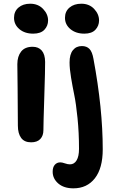

<svg xmlns="http://www.w3.org/2000/svg" viewBox="-20 -779 628 1043"><path d="M160.2 -596.2Q114.3 -596.2 85.2 -620.8Q56.2 -645.5 56.2 -682.1Q56.2 -717.3 80.6 -738Q105 -758.8 144 -758.8Q187 -758.8 214.1 -730.5Q241.2 -702.1 241.2 -668Q241.2 -638.7 221.2 -617.4Q201.2 -596.2 160.2 -596.2ZM438 -596.2Q392.1 -596.2 362.5 -620.8Q333 -645.5 333 -682.1Q333 -717.3 357.7 -738Q382.3 -758.8 421.9 -758.8Q464.8 -758.8 491.5 -730.5Q518.1 -702.1 518.1 -668Q518.1 -638.7 498.3 -617.4Q478.5 -596.2 438 -596.2ZM378.9 244.1Q327.1 244.1 296.6 217.8Q266.1 191.4 266.1 153.8Q266.1 129.4 277.6 116.2Q289.1 103 308.1 103Q317.4 103 332.5 108.4Q347.7 113.8 359.9 113.8Q383.3 113.8 396.2 92Q409.2 70.3 409.2 29.8Q409.2 -58.6 401.1 -137.7Q393.1 -216.8 383.5 -262.9Q374 -309.1 366 -357.4Q357.9 -405.8 357.9 -439.9Q357.9 -483.9 376 -506.3Q394 -528.8 424.8 -528.8Q450.7 -528.8 465.8 -513.4Q481 -498 487.8 -459Q538.1 -189.5 538.1 32.2Q538.1 134.8 495.4 189.5Q452.6 244.1 378.9 244.1ZM148.9 -5.9Q112.3 -5.9 94.7 -30Q77.1 -54.2 77.1 -96.2Q77.1 -200.2 75.7 -297.4Q74.2 -394.5 74.2 -430.2Q74.2 -472.7 94.7 -498.8Q115.2 -524.9 157.2 -524.9Q189 -524.9 206.8 -504.4Q224.6 -483.9 225.1 -442.9Q225.6 -406.2 220.7 -256.3Q215.8 -106.4 215.8 -71.8Q215.8 -42 199 -23.9Q182.1 -5.9 148.9 -5.9Z"/></svg>

Font: Shantell Sans Bouncy
Style: Regular
Weight: 600
Designer: Stephen Nixon, Anya Danilova, Shantell Martin
Foundry: Arrow Type
Version: Version 1.006;[9816181b4]